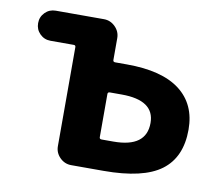

<svg xmlns="http://www.w3.org/2000/svg" viewBox="-64 -621 772 675"><g transform="rotate(10 322.0 -283.5)"><path d="M320.3 -295.9Q312.5 -295.9 312.5 -289.1V-134.8Q312.5 -127.9 320.3 -127.9H362.3Q479.5 -127.9 479.5 -214.8Q479.5 -295.9 362.3 -295.9ZM172.9 -431.6Q172.9 -438.5 166 -438.5H83Q60.5 -438.5 44.9 -454.1Q29.3 -469.7 29.3 -492.2Q29.3 -514.6 44.9 -530.3Q60.5 -545.9 83 -545.9H254.9Q278.3 -545.9 295.4 -528.8Q312.5 -511.7 312.5 -488.3V-410.2Q312.5 -403.3 320.3 -403.3H362.3Q487.3 -403.3 551.3 -354.5Q615.2 -305.7 615.2 -214.8Q615.2 -116.2 551.3 -68.4Q487.3 -20.5 345.7 -20.5H230.5Q207 -20.5 189.9 -37.6Q172.9 -54.7 172.9 -78.1Z"/></g></svg>

Font: Gen Jyuu Gothic P Bold
Style: Bold
Weight: 700
Designer: [Source Han Sans]
Ryoko NISHIZUKA  (kana & ideographs); Paul D. Hunt (Latin, Greek & Cyrillic); Wenlong ZHANG  (bopomofo
Version: Version 1.002.20150607